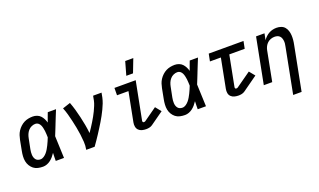

<svg xmlns="http://www.w3.org/2000/svg" viewBox="-93 -1327 3486 2097"><g transform="rotate(-20 1650.0 -278.0)"><path d="M192 12Q161 12 132.5 5.5Q104 -1 82.5 -18Q61 -35 46.5 -59Q32 -83 26.5 -111Q21 -139 23 -169.5Q25 -200 31 -230L54 -350Q59 -375 67 -399.5Q75 -424 90 -447Q105 -470 125.5 -489Q146 -508 169.5 -520Q193 -532 219 -537Q245 -542 270 -542Q296 -542 319.5 -533Q343 -524 359 -507Q375 -490 386 -468.5Q397 -447 403 -424Q412 -450 422 -476.5Q432 -503 442 -530H538Q522 -491 506.5 -452.5Q491 -414 476 -376L475 -373Q463 -343 451.5 -314Q440 -285 428 -256Q431 -192 433 -128Q435 -64 438 0H342Q342 -23 342.5 -46.5Q343 -70 344 -93Q331 -73 315 -54Q299 -35 279.5 -20Q260 -5 237 3.5Q214 12 192 12ZM192 -73Q213 -73 232.5 -86Q252 -99 266.5 -116.5Q281 -134 292 -153Q303 -172 313 -192Q323 -212 331.5 -232Q340 -252 348 -272Q347 -291 346.5 -310Q346 -329 343.5 -347.5Q341 -366 337 -384Q333 -402 325.5 -418Q318 -434 304 -445.5Q290 -457 270 -457Q248 -457 225.5 -447Q203 -437 187 -418.5Q171 -400 162 -378Q153 -356 149 -334L125 -214Q122 -198 120.5 -182Q119 -166 120 -150.5Q121 -135 125.5 -121Q130 -107 139 -95.5Q148 -84 162 -78.5Q176 -73 192 -73Z M696 0Q705 -46 702 -90.5Q699 -135 693.5 -178Q688 -221 679.5 -263.5Q671 -306 661.5 -348Q652 -390 640.5 -431.5Q629 -473 613 -512L704 -542Q721 -497 734.5 -450Q748 -403 759 -355Q770 -307 779 -258.5Q788 -210 793 -160Q810 -185 827 -210.5Q844 -236 859.5 -262Q875 -288 890 -314Q905 -340 917.5 -367Q930 -394 941.5 -421.5Q953 -449 959 -477L969 -530H1067L1057 -477Q1050 -445 1038 -413.5Q1026 -382 1011 -351.5Q996 -321 980 -291Q964 -261 946 -231.5Q928 -202 909.5 -172.5Q891 -143 872.5 -114.5Q854 -86 834 -57Q814 -28 794 0Z M1390 12Q1365 12 1342 6Q1319 0 1303 -16Q1287 -32 1282.5 -56Q1278 -80 1283 -105L1349 -445H1216L1217 -530H1464L1378 -89Q1377 -82 1380 -75.5Q1383 -69 1391 -69Q1395 -69 1400 -69.5Q1405 -70 1409 -73L1561 -181L1614 -115L1462 -7Q1446 4 1427 8Q1408 12 1390 12Z M1384 -610 1428 -766H1522L1462 -610Z M1842 12Q1811 12 1782.5 5.5Q1754 -1 1732.5 -18Q1711 -35 1696.5 -59Q1682 -83 1676.5 -111Q1671 -139 1673 -169.5Q1675 -200 1681 -230L1704 -350Q1709 -375 1717 -399.5Q1725 -424 1740 -447Q1755 -470 1775.5 -489Q1796 -508 1819.5 -520Q1843 -532 1869 -537Q1895 -542 1920 -542Q1946 -542 1969.5 -533Q1993 -524 2009 -507Q2025 -490 2036 -468.5Q2047 -447 2053 -424Q2062 -450 2072 -476.5Q2082 -503 2092 -530H2188Q2172 -491 2156.5 -452.5Q2141 -414 2126 -376L2125 -373Q2113 -343 2101.5 -314Q2090 -285 2078 -256Q2081 -192 2083 -128Q2085 -64 2088 0H1992Q1992 -23 1992.5 -46.5Q1993 -70 1994 -93Q1981 -73 1965 -54Q1949 -35 1929.5 -20Q1910 -5 1887 3.5Q1864 12 1842 12ZM1842 -73Q1863 -73 1882.5 -86Q1902 -99 1916.5 -116.5Q1931 -134 1942 -153Q1953 -172 1963 -192Q1973 -212 1981.5 -232Q1990 -252 1998 -272Q1997 -291 1996.5 -310Q1996 -329 1993.5 -347.5Q1991 -366 1987 -384Q1983 -402 1975.5 -418Q1968 -434 1954 -445.5Q1940 -457 1920 -457Q1898 -457 1875.5 -447Q1853 -437 1837 -418.5Q1821 -400 1812 -378Q1803 -356 1799 -334L1775 -214Q1772 -198 1770.5 -182Q1769 -166 1770 -150.5Q1771 -135 1775.5 -121Q1780 -107 1789 -95.5Q1798 -84 1812 -78.5Q1826 -73 1842 -73Z M2464 12Q2439 12 2416 6Q2393 0 2376.5 -16Q2360 -32 2356 -56Q2352 -80 2357 -105L2423 -445H2296L2313 -530H2717L2700 -445H2521L2452 -89Q2451 -82 2454 -75.5Q2457 -69 2464 -69Q2469 -69 2473.5 -69.5Q2478 -70 2483 -73L2657 -196L2710 -131L2536 -7Q2520 4 2501 8Q2482 12 2464 12Z M3025 210 3127 -316Q3131 -333 3132.5 -349.5Q3134 -366 3132 -382Q3130 -398 3124.5 -412.5Q3119 -427 3108 -437.5Q3097 -448 3082 -452.5Q3067 -457 3050 -457Q3029 -457 3007 -449.5Q2985 -442 2967.5 -426Q2950 -410 2939.5 -389Q2929 -368 2925 -347L2858 0H2760L2863 -530H2961L2946 -455Q2959 -475 2977 -492Q2995 -509 3016 -520.5Q3037 -532 3059.5 -537Q3082 -542 3104 -542Q3132 -542 3157 -533Q3182 -524 3198 -505Q3214 -486 3222 -461Q3230 -436 3231.5 -409.5Q3233 -383 3230.5 -355.5Q3228 -328 3222 -300L3123 210Z"/></g></svg>

Font: Lode Dark
Style: Bold Italic
Weight: 700
Italic angle: -11°
Monospace: yes
Designer: Belleve Invis
Foundry: Belleve Invis
Version: Version 29.2.0; ttfautohint (v1.8.3)